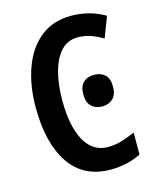

<svg xmlns="http://www.w3.org/2000/svg" viewBox="-111 -801 722 887"><g transform="rotate(-15 250.0 -357.0)"><path d="M318 -620Q270 -620 238 -586Q206 -552 190 -492Q174 -432 174 -356Q174 -232 212.5 -163Q251 -94 323 -94Q358 -94 390 -104Q422 -114 454 -128V-23Q389 10 308 10Q180 10 113.5 -87.5Q47 -185 47 -357Q47 -462 77.5 -545.5Q108 -629 167.5 -676.5Q227 -724 313 -724Q402 -724 475 -681L437 -582Q410 -599 380.5 -609.5Q351 -620 318 -620ZM275 -358Q275 -396 294 -414.5Q313 -433 346 -433Q378 -433 397.5 -415Q417 -397 417 -358Q417 -319 397 -300.5Q377 -282 346 -282Q314 -282 294.5 -301Q275 -320 275 -358Z"/></g></svg>

Font: Avrile Sans Condensed SemiBold
Style: Regular
Weight: 600
Width: 3
Designer: Monotype Design Team
Foundry: Monotype Imaging Inc.
Version: Version 2.001;September 10, 2019;FontCreator 11.5.0.2425 64-